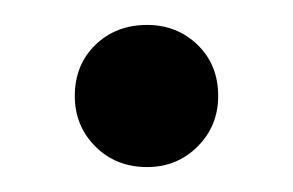

<svg xmlns="http://www.w3.org/2000/svg" viewBox="-20 -419 235 154"><path d="M98 -285Q73 -285 56.5 -301.5Q40 -318 40 -342Q40 -367 56.5 -383Q73 -399 98 -399Q122 -399 138.5 -383Q155 -367 155 -342Q155 -318 138.5 -301.5Q122 -285 98 -285Z"/></svg>

Font: Firefly Display
Style: Regular
Weight: 400
Designer: Colophon Foundry, Jonny Pinhorn
Foundry: Colophon Foundry
Version: Version 1.200; ttfautohint (v1.8.3)